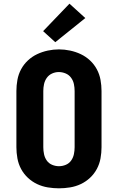

<svg xmlns="http://www.w3.org/2000/svg" viewBox="-20 -1014 640 1042"><path d="M300 8Q270 8 239.5 3Q209 -2 181.5 -15Q154 -28 131.5 -49Q109 -70 94.5 -97Q80 -124 74.5 -154.5Q69 -185 69 -215V-520Q69 -550 74.5 -580.5Q80 -611 94.5 -638Q109 -665 131.5 -686Q154 -707 181.5 -720Q209 -733 239.5 -739.5Q270 -746 300 -746Q330 -746 360.5 -739.5Q391 -733 418.5 -720Q446 -707 468.5 -686Q491 -665 505.5 -638Q520 -611 525.5 -580.5Q531 -550 531 -520V-215Q531 -185 525.5 -154.5Q520 -124 505.5 -97Q491 -70 468.5 -49Q446 -28 418.5 -15Q391 -2 360.5 3Q330 8 300 8ZM300 -112Q319 -112 337 -119.5Q355 -127 366 -142.5Q377 -158 381 -177Q385 -196 385 -215V-520Q385 -539 381 -558Q377 -577 365.5 -592.5Q354 -608 336 -615.5Q318 -623 299 -623Q280 -623 262.5 -615Q245 -607 234 -591.5Q223 -576 219 -557.5Q215 -539 215 -520V-215Q215 -196 219 -177Q223 -158 234 -142.5Q245 -127 263 -119.5Q281 -112 300 -112ZM280 -785 214 -845 357 -994 443 -916Z"/></svg>

Font: Iosevka Curly Heavy Extended
Style: Regular
Weight: 900
Width: 7
Monospace: yes
Designer: Belleve Invis
Foundry: Belleve Invis
Version: Version 11.1.0; ttfautohint (v1.8.3)